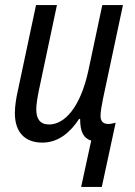

<svg xmlns="http://www.w3.org/2000/svg" viewBox="-20 -556 536 762"><path d="M302 186H384L439 -69C428 -66 419 -64 410 -64C389 -64 379 -75 379 -96C379 -113 383 -135 389 -165L468 -536H386L331 -277C299 -129 236 -62 175 -62C139 -62 124 -84 124 -122C124 -141 128 -166 134 -196L206 -536H123L51 -197C44 -166 39 -135 39 -107C39 -30 80 10 148 10C212 10 259 -31 294 -84H298C298 -32 312 -7 342 2Z"/></svg>

Font: Noto Sans Display SemiCondensed
Style: Italic
Weight: 400
Width: 4
Italic angle: -12°
Designer: Monotype Design Team
Foundry: Monotype Imaging Inc.
Version: Version 1.900